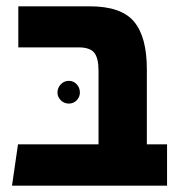

<svg xmlns="http://www.w3.org/2000/svg" viewBox="-20 -588 563 608"><path d="M509 -131V0H18L37 -131H292V-364Q292 -404 278.5 -421Q265 -438 228 -438H38V-568H264Q364 -568 404.5 -519.5Q445 -471 445 -369V-131ZM162 -295Q162 -310 172.5 -321Q183 -332 198 -332Q213 -332 223 -321Q233 -310 233 -295Q233 -281 223 -270.5Q213 -260 198 -260Q183 -260 172.5 -270.5Q162 -281 162 -295Z"/></svg>

Font: FiraGOUPP
Style: Bold
Weight: 700
Designer: bBox Type
Foundry: bBox Type GmbH
Version: Version 1.001